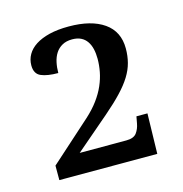

<svg xmlns="http://www.w3.org/2000/svg" viewBox="-74 -793 549 576"><g transform="rotate(-15 200.0 -505.0)"><path d="M336.9 -616.2Q336.9 -592.8 331.5 -572.3Q326.2 -551.8 313.5 -531.2Q300.8 -510.7 280 -488.8Q259.3 -466.8 228 -439.9L122.1 -349.1H267.1Q290 -349.1 299.1 -361.3Q308.1 -373.5 311 -390.1L314.9 -411.1H349.1L346.2 -286.1H42V-331.1L168.9 -444.8Q190.9 -464.8 206.1 -485.4Q221.2 -505.9 230.2 -526.6Q239.3 -547.4 243.2 -567.9Q247.1 -588.4 247.1 -607.9Q247.1 -624.5 243.9 -638.4Q240.7 -652.3 233.6 -662.6Q226.6 -672.9 215.3 -678.5Q204.1 -684.1 188 -684.1Q169.9 -684.1 157.2 -677Q144.5 -669.9 136.7 -658Q128.9 -646 125.5 -630.1Q122.1 -614.3 122.1 -597.2Q88.4 -597.2 69.1 -605.5Q49.8 -613.8 49.8 -640.1Q49.8 -658.2 58.6 -673.6Q67.4 -689 84.7 -700.2Q102.1 -711.4 127.9 -717.8Q153.8 -724.1 188 -724.1Q257.8 -724.1 297.4 -696.5Q336.9 -668.9 336.9 -616.2Z"/></g></svg>

Font: Gandom FD
Style: FD
Weight: 400
Foundry: DejaVu fonts team - Redesigned by Saber Rastikerdar - Based on Samim Font
Version: Version 0.6